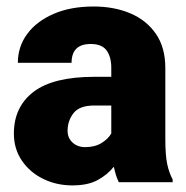

<svg xmlns="http://www.w3.org/2000/svg" viewBox="-20 -558 571 588"><path d="M343.8 0Q334.5 -19 328.6 -47.4Q309.6 -23.4 279.5 -6.8Q249.5 9.8 201.7 9.8Q152.8 9.8 112.1 -10.3Q71.3 -30.3 46.9 -66.2Q22.5 -102.1 22.5 -148.9Q22.5 -230.5 82.5 -276.6Q142.6 -322.8 270 -322.8H320.8V-350.6Q320.8 -383.8 306.4 -403.6Q292 -423.3 257.8 -423.3Q199.2 -423.3 199.2 -365.7H34.7Q34.7 -415 63.2 -453.9Q91.8 -492.7 144 -515.4Q196.3 -538.1 266.6 -538.1Q329.6 -538.1 379.2 -517.1Q428.7 -496.1 457.5 -454.3Q486.3 -412.6 486.3 -349.6V-133.3Q486.3 -81.5 492.2 -54.9Q498 -28.3 508.8 -8.3V0ZM240.7 -107.4Q271 -107.4 291.5 -120.4Q312 -133.3 320.8 -149.4V-234.9H269Q223.1 -234.9 205.1 -211.4Q187 -188 187 -157.7Q187 -135.3 202.4 -121.3Q217.8 -107.4 240.7 -107.4Z"/></svg>

Font: Vazirmatn UI FD Black
Style: Regular
Weight: 900
Designer: Saber Rastikerdar
Foundry: Saber Rastikerdar
Version: Version 33.003